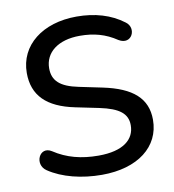

<svg xmlns="http://www.w3.org/2000/svg" viewBox="-81 -786 784 866"><g transform="rotate(-10 311.0 -352.5)"><path d="M317 9C482 9 586 -73 586 -196C586 -294 522 -350 388 -378L282 -400C198 -417 165 -449 165 -505C165 -578 227 -626 326 -626C390 -626 443 -612 495 -577C552 -543 586 -617 541 -649C483 -693 410 -714 327 -714C171 -714 62 -629 62 -502C62 -399 123 -338 250 -312L357 -290C447 -271 483 -242 483 -189C483 -124 430 -79 317 -79C238 -79 172 -96 113 -135C60 -169 23 -89 74 -55C136 -13 225 9 317 9Z"/></g></svg>

Font: Nunito SemiBold
Style: Regular
Weight: 600
Designer: Vernon Adams
Foundry: Vernon Adams
Version: Version 3.602